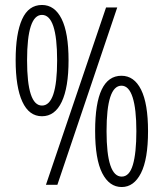

<svg xmlns="http://www.w3.org/2000/svg" viewBox="-20 -744 658 773"><path d="M149 -724Q200 -724 228 -668Q256 -612 256 -501Q256 -392 228.5 -334Q201 -276 149 -276Q97 -276 70 -334.5Q43 -393 43 -502Q43 -609 69 -666.5Q95 -724 149 -724ZM452 -714 211 0H165L407 -714ZM149 -684Q89 -684 89 -501Q89 -319 149 -319Q210 -319 210 -501Q210 -684 149 -684ZM469 -439Q520 -439 548 -383Q576 -327 576 -216Q576 -103 547.5 -47Q519 9 470 9Q420 9 391.5 -47Q363 -103 363 -217Q363 -439 469 -439ZM469 -399Q409 -399 409 -216Q409 -33 470 -33Q501 -33 515 -80.5Q529 -128 529 -216Q529 -305 514 -352Q499 -399 469 -399Z"/></svg>

Font: Noto Sans Lao UI ExtCond Light
Style: Regular
Weight: 300
Width: 2
Designer: Monotype Design Team
Foundry: Monotype Imaging Inc.
Version: Version 2.000; ttfautohint (v1.8.4.7-5d5b)